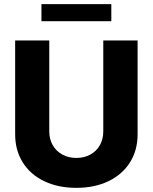

<svg xmlns="http://www.w3.org/2000/svg" viewBox="-20 -904 743 934"><path d="M649.4 -707V-251Q649.4 -172.9 612.1 -113.8Q574.7 -54.7 507.3 -22.5Q439.9 9.8 351.6 9.8Q262.7 9.8 195.3 -22.5Q127.9 -54.7 90.8 -113.8Q53.7 -172.9 53.7 -251V-707H219.7V-264.6Q219.7 -227.5 236.3 -198.2Q252.9 -168.9 283 -152.3Q313 -135.7 351.6 -135.7Q390.1 -135.7 419.9 -152.3Q449.7 -168.9 466.1 -198.2Q482.4 -227.5 482.4 -264.6V-707ZM521.5 -800.8H181.6V-883.8H521.5Z"/></svg>

Font: Pretendard Std ExtraBold
Style: Regular
Weight: 800
Designer: Base glyphs from Inter by Rasmus Andersson; Hangeul glyphs from Noto Sans CJK(Source Han Sans) by Jang Soo-young and Kan
Foundry: Kil Hyung-jin
Version: Version 1.309